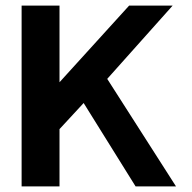

<svg xmlns="http://www.w3.org/2000/svg" viewBox="-20 -664 684 684"><path d="M57 0V-644H192V-371L440 -644H595L362 -383L607 0H463L278 -297L192 -204V0Z"/></svg>

Font: Kanit Medium
Style: Regular
Weight: 500
Designer: Katatrad Team
Foundry: CadsonDemak
Version: Version 2.000; ttfautohint (v1.8.3)